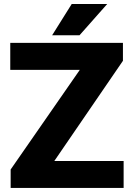

<svg xmlns="http://www.w3.org/2000/svg" viewBox="-20 -921 650 941"><path d="M246.1 -131.8H585.9V0H32.2V-90.3L371.1 -578.6H30.3V-710.9H582.5V-623ZM331.5 -901.4H505.4L369.6 -748H235.4Z"/></svg>

Font: Roboto
Style: Regular
Weight: 900
Designer: Google
Version: Version 2.001171; 2014